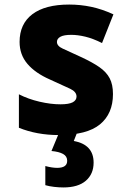

<svg xmlns="http://www.w3.org/2000/svg" viewBox="-20 -583 570 843"><path d="M238 10Q142 10 63 -22V-169Q104 -148 153.5 -136.5Q203 -125 245 -125Q283 -125 299.5 -134Q316 -143 316 -159Q316 -180 288.5 -193Q261 -206 199 -234Q135 -262 100.5 -302.5Q66 -343 66 -399Q66 -478 122 -520.5Q178 -563 284 -563Q333 -563 380.5 -553Q428 -543 478 -520L428 -394Q388 -414 354.5 -422Q321 -430 293 -430Q260 -430 245 -421.5Q230 -413 230 -399Q230 -381 255.5 -369.5Q281 -358 335 -333Q385 -310 416 -288.5Q447 -267 461.5 -239.5Q476 -212 476 -170Q476 -84 419 -37Q362 10 238 10ZM258 240Q239 240 217.5 237.5Q196 235 179 230V146Q209 154 231 154Q275 154 275 123Q275 103 257 93Q239 83 206 80L240 -2H319L304 36Q391 52 391 131Q391 181 357 210.5Q323 240 258 240Z"/></svg>

Font: Noto Sans Mono Condensed Black
Style: Regular
Weight: 900
Width: 3
Designer: Monotype Design Team
Foundry: Monotype Imaging Inc.
Version: Version 2.014